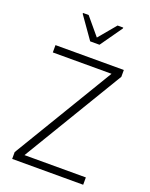

<svg xmlns="http://www.w3.org/2000/svg" viewBox="-166 -998 848 1085"><g transform="rotate(20 258.0 -456.0)"><path d="M46 0V-41L409 -644H56V-688H467V-647L104 -44H473V0ZM233 -775 140 -907V-912H174L261 -808L348 -912H382V-907L289 -775Z"/></g></svg>

Font: Saira Semi Condensed ExtraLight
Style: Regular
Weight: 200
Width: 4
Designer: Hector Gatti with collaboration of the Omnibus-Type team
Foundry: Omnibus-Type
Version: Version 1.001; ttfautohint (v1.8)